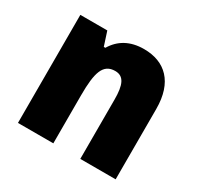

<svg xmlns="http://www.w3.org/2000/svg" viewBox="-127 -707 871 851"><g transform="rotate(30 309.0 -281.5)"><path d="M381 -563C310 -563 260 -534 229 -482H221L198 -553H60V0H241V-246C241 -362 257 -415 319 -415C364 -415 379 -377 379 -304V0H560V-360C560 -497 489 -563 381 -563Z"/></g></svg>

Font: Noto Sans Thai Looped SemiCondensed Black
Style: Regular
Weight: 900
Width: 4
Designer: Sasikarn Vongin, Ben Mitchell
Foundry: The Fontpad Ltd
Version: Version 1.001